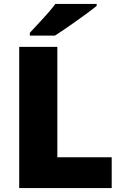

<svg xmlns="http://www.w3.org/2000/svg" viewBox="-20 -951 622 971"><path d="M77.1 0V-713.9H270V-155.8H544.9V0ZM130.9 -771V-785.2Q206.1 -865.7 226.3 -889.2Q246.6 -912.6 259.8 -931.2H468.8V-920.9Q429.7 -889.6 361.3 -841.3Q293 -793 257.8 -771Z"/></svg>

Font: Open Sans ExtBd
Style: Bold
Weight: 800
Foundry: Ascender Corporation
Version: Version 1.10